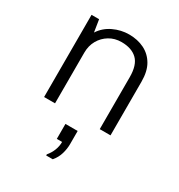

<svg xmlns="http://www.w3.org/2000/svg" viewBox="-185 -644 963 1034"><g transform="rotate(30 297.0 -127.0)"><path d="M88 0V-511H135L147 -435Q174 -477 220.5 -499Q267 -521 317 -521Q370 -521 411.5 -500.5Q453 -480 477 -439Q501 -398 501 -334V0H434V-323Q434 -399 399.5 -432Q365 -465 302 -465Q260 -465 227 -445Q194 -425 175 -391.5Q156 -358 156 -315V0ZM255 267V260Q273 239 283 213.5Q293 188 293 161H260V68H336V150Q336 179 327 210Q318 241 296 267Z"/></g></svg>

Font: Chivo Medium ExtraLight
Style: Regular
Weight: 250
Version: Version 2.002